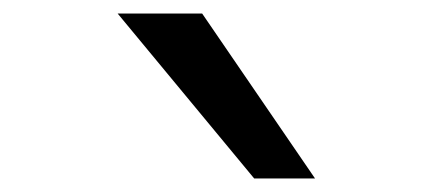

<svg xmlns="http://www.w3.org/2000/svg" viewBox="-20 -800 640 284"><path d="M356 -536H446L279 -780H154Z"/></svg>

Font: CommitMonoNiceRocks
Style: Regular
Weight: 400
Monospace: yes
Designer: Eigil Nikolajsen
Foundry: Eigil Nikolajsen
Version: Version 1.143